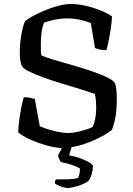

<svg xmlns="http://www.w3.org/2000/svg" viewBox="-20 -740 667 960"><path d="M291 0Q267 0 236 -7Q205 -14 173 -25.5Q141 -37 114 -50.5Q87 -64 71 -78Q72 -108 76.5 -141.5Q81 -175 87 -205Q93 -235 99 -254Q117 -254 132.5 -250.5Q148 -247 154 -245L179 -109Q196 -101 222 -93Q248 -85 274.5 -80Q301 -75 320 -75Q346 -75 383.5 -84.5Q421 -94 443 -105Q461 -142 461 -203Q461 -218 459.5 -237Q458 -256 454 -270Q425 -281 381 -294.5Q337 -308 289 -322.5Q241 -337 197.5 -352.5Q154 -368 123.5 -383.5Q93 -399 87 -414Q79 -439 79 -478Q79 -521 86.5 -565Q94 -609 105 -634Q129 -653 170.5 -673Q212 -693 256 -706.5Q300 -720 334 -720Q370 -720 409 -711Q448 -702 482.5 -688Q517 -674 540 -658Q539 -631 534 -597.5Q529 -564 523 -534.5Q517 -505 512 -489Q494 -489 478.5 -492.5Q463 -496 455 -500L434 -625Q409 -635 378 -641.5Q347 -648 313 -648Q285 -648 256 -642Q227 -636 201 -627Q191 -606 187.5 -576Q184 -546 184 -517Q184 -500 184.5 -486Q185 -472 187 -463Q211 -452 254.5 -439.5Q298 -427 348 -412.5Q398 -398 444.5 -382Q491 -366 522 -350Q553 -334 557 -318Q564 -291 564 -244Q564 -196 558 -160Q552 -124 540 -91Q528 -80 501 -64.5Q474 -49 438.5 -34Q403 -19 364.5 -9.5Q326 0 291 0ZM320 200Q310 200 296 196Q282 192 270 186.5Q258 181 254 176Q254 169 256 164.5Q258 160 259 157Q294 157 320.5 156.5Q347 156 370 150Q375 142 377.5 127.5Q380 113 380 103Q373 98 356 91Q339 84 319 78.5Q299 73 284 70Q280 64 275.5 54.5Q271 45 271 35Q281 16 288.5 2Q296 -12 312 -37H347L326 37Q353 41 380.5 51Q408 61 426.5 72Q445 83 445 91Q445 107 438.5 130Q432 153 421 166Q397 182 365 191Q333 200 320 200Z"/></svg>

Font: Texturina
Style: Regular
Weight: 400
Designer: Guillermo Torres Carreño
Foundry: Omnibus-Type
Version: Version 1.002; ttfautohint (v1.8.3)